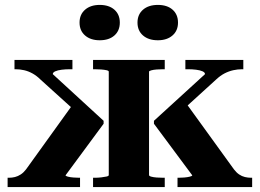

<svg xmlns="http://www.w3.org/2000/svg" viewBox="-20 -762 1059 782"><path d="M468 -670Q468 -637 446 -617.5Q424 -598 386 -598Q349 -598 326.5 -617.5Q304 -637 304 -670Q304 -703 326.5 -722.5Q349 -742 386 -742Q424 -742 446 -722.5Q468 -703 468 -670ZM705 -670Q705 -637 682.5 -617.5Q660 -598 623 -598Q585 -598 562.5 -617.5Q540 -637 540 -670Q540 -703 562.5 -722.5Q585 -742 623 -742Q661 -742 683 -722.5Q705 -703 705 -670ZM1007 0H703V-38H707Q717 -38 730 -39Q743 -40 753 -42.5Q763 -45 763 -48L607 -258V-270L815 -460Q815 -467 805 -471.5Q795 -476 779 -478Q763 -480 746 -480H735V-518H971V-480H966Q948 -480 930 -476Q912 -472 894.5 -463Q877 -454 859 -437L703 -295L737 -343L933 -72Q943 -59 954 -51.5Q965 -44 977.5 -41Q990 -38 1003 -38H1007ZM11 0V-38H16Q29 -38 41 -41Q53 -44 64.5 -51.5Q76 -59 86 -72L281 -343L303 -295L146 -437Q130 -453 113 -462.5Q96 -472 78.5 -476Q61 -480 43 -480H39V-518H275V-480H264Q247 -480 231 -478Q215 -476 205 -471.5Q195 -467 195 -460L402 -270V-258L247 -48Q247 -45 256.5 -42.5Q266 -40 279.5 -39Q293 -38 302 -38H306V0ZM359 -480V-518H651V-480H644Q631 -480 618 -479Q605 -478 596 -475.5Q587 -473 587 -470V-49Q587 -45 596 -42.5Q605 -40 618 -39Q631 -38 644 -38H651V0H359V-38H366Q379 -38 392 -39.5Q405 -41 414 -43Q423 -45 423 -49V-470Q423 -474 414 -476Q405 -478 392 -479Q379 -480 366 -480Z"/></svg>

Font: Roboto Serif 120pt Expanded SemiBold
Style: Regular
Weight: 600
Width: 7
Designer: Greg Gazdowicz
Foundry: Commercial Type
Version: Version 1.008